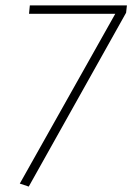

<svg xmlns="http://www.w3.org/2000/svg" viewBox="-20 -682 488 708"><path d="M445 -635 86 6 53 -5 405 -631H87L90 -662H448Z"/></svg>

Font: FiraGO UltraLight
Style: Italic
Weight: 200
Italic angle: -8°
Designer: bBox Type GmbH
Foundry: bBox Type GmbH
Version: Version 1.001